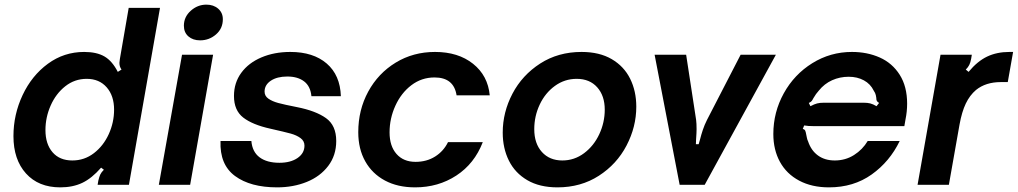

<svg xmlns="http://www.w3.org/2000/svg" viewBox="-20 -797 4389 828"><path d="M38 -210Q38 -303 77.5 -387Q117 -471 186.5 -522Q256 -573 343 -573Q397 -573 430.5 -553.5Q464 -534 488 -487L504 -497Q495 -509 495 -526Q495 -531 497 -543L535 -763H670L536 0H401L404 -18Q408 -35 412.5 -44.5Q417 -54 428 -65L416 -74Q376 -28 335 -8.5Q294 11 240 11Q146 11 92 -49Q38 -109 38 -210ZM472 -324Q472 -384 440 -420.5Q408 -457 354 -457Q302 -457 261.5 -425Q221 -393 198.5 -342Q176 -291 176 -236Q176 -176 206.5 -140.5Q237 -105 292 -105Q344 -105 385 -136.5Q426 -168 449 -218.5Q472 -269 472 -324Z M800 0H665L765 -561H899ZM773 -686Q773 -724 802.5 -750.5Q832 -777 870 -777Q901 -777 921 -759.5Q941 -742 941 -714Q941 -674 911.5 -648.5Q882 -623 843 -623Q812 -623 792.5 -640Q773 -657 773 -686Z M931 -189H1064Q1068 -142 1099.5 -118.5Q1131 -95 1185 -95Q1233 -95 1263 -115.5Q1293 -136 1293 -169Q1293 -189 1276 -201.5Q1259 -214 1233.5 -221Q1208 -228 1146 -242Q1069 -259 1029 -290Q989 -321 989 -383Q989 -440 1020.5 -483Q1052 -526 1107.5 -549.5Q1163 -573 1232 -573Q1331 -573 1389 -523Q1447 -473 1450 -382H1323Q1319 -425 1291.5 -446Q1264 -467 1219 -467Q1175 -467 1148 -449Q1121 -431 1121 -402Q1121 -383 1137.5 -371.5Q1154 -360 1179.5 -353Q1205 -346 1261 -335Q1342 -319 1386 -287.5Q1430 -256 1430 -189Q1430 -127 1395.5 -81.5Q1361 -36 1303 -12.5Q1245 11 1175 11Q1060 11 993.5 -38Q927 -87 931 -189Z M1525 -227Q1525 -323 1568 -402Q1611 -481 1686.5 -527Q1762 -573 1856 -573Q1956 -573 2020 -522Q2084 -471 2092 -386H1949Q1937 -463 1854 -463Q1798 -463 1754 -429.5Q1710 -396 1685 -341Q1660 -286 1660 -226Q1660 -167 1690 -133Q1720 -99 1772 -99Q1820 -99 1856.5 -122Q1893 -145 1912 -184H2062Q2026 -91 1948 -40Q1870 11 1770 11Q1695 11 1640 -18.5Q1585 -48 1555 -101.5Q1525 -155 1525 -227Z M2148 -225Q2148 -313 2190 -393Q2232 -473 2309.5 -523Q2387 -573 2488 -573Q2565 -573 2618 -542Q2671 -511 2697.5 -457.5Q2724 -404 2724 -337Q2724 -250 2682 -169.5Q2640 -89 2562.5 -39Q2485 11 2384 11Q2307 11 2254 -20Q2201 -51 2174.5 -104.5Q2148 -158 2148 -225ZM2588 -324Q2588 -384 2555.5 -420.5Q2523 -457 2467 -457Q2415 -457 2373 -426.5Q2331 -396 2307.5 -346Q2284 -296 2284 -240Q2284 -178 2317 -141.5Q2350 -105 2405 -105Q2457 -105 2499 -136.5Q2541 -168 2564.5 -218.5Q2588 -269 2588 -324Z M2911 0 2803 -561H2939L2982 -280Q2984 -265 2984 -240Q2984 -226 2982 -198L2981 -175H2993L2999 -196Q3004 -216 3011 -237Q3018 -258 3029 -280L3174 -561H3326L3019 0Z M3315 -219Q3315 -313 3360 -394.5Q3405 -476 3483 -524.5Q3561 -573 3654 -573Q3720 -573 3774 -549Q3828 -525 3860 -474.5Q3892 -424 3892 -350Q3892 -316 3885 -282L3880 -253H3524Q3518 -253 3491 -253Q3464 -253 3448 -256L3442 -241Q3450 -239 3452.5 -233.5Q3455 -228 3457 -216Q3458 -213 3459.5 -204Q3461 -195 3465 -187Q3478 -148 3507.5 -126.5Q3537 -105 3580 -105Q3626 -105 3663 -128.5Q3700 -152 3722 -189H3860Q3817 -100 3739 -44.5Q3661 11 3555 11Q3481 11 3426.5 -18Q3372 -47 3343.5 -99Q3315 -151 3315 -219ZM3475 -339Q3492 -348 3504 -351Q3516 -354 3532 -354H3705Q3721 -354 3733 -351Q3745 -348 3760 -339L3771 -353Q3763 -358 3761 -362.5Q3759 -367 3759 -375Q3759 -377 3757 -386.5Q3755 -396 3748 -406Q3734 -435 3705.5 -450.5Q3677 -466 3640 -466Q3602 -466 3568.5 -451Q3535 -436 3511 -406Q3499 -393 3488 -374Q3484 -366 3480.5 -361.5Q3477 -357 3468 -353Z M3937 0 4036 -561H4171L4168 -543Q4165 -527 4160 -517Q4155 -507 4145 -497L4157 -487Q4195 -533 4237 -553Q4279 -573 4333 -573H4349L4326 -443H4296Q4231 -443 4189 -409Q4162 -386 4145 -350.5Q4128 -315 4118 -260L4072 0Z"/></svg>

Font: Open Sauce Sans
Style: Bold Italic
Weight: 700
Italic angle: -10°
Designer: Alfredo Marco Pradil
Foundry: Creative Sauce Fz LLC
Version: Version 1.477